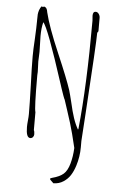

<svg xmlns="http://www.w3.org/2000/svg" viewBox="-59 -700 606 959"><g transform="rotate(5 244.0 -221.0)"><path d="M282.7 -151.9Q305.7 -83 317.4 -37.1L334.5 32.2Q332.5 75.7 322.3 111.8Q312 147.9 293.5 164.1Q274.4 180.7 237.3 190.4Q227.5 192.9 227.5 195.8L228 197.8L228.5 200.2L245.6 216.8Q273.4 216.8 295.9 202.1Q316.9 188.5 330.1 168Q343.3 147.5 352.5 118.2Q366.7 72.8 366.7 25.9V-5.9L376 -148.9Q398.4 -500.5 398.4 -550.8L403.8 -559.1V-626Q403.8 -636.7 397.5 -645.8Q391.1 -654.8 381.8 -654.8Q367.7 -654.8 367.7 -633.8L368.7 -621.1L369.6 -608.9Q369.6 -284.7 346.7 -64L344.7 -61Q330.6 -85.4 320.1 -116.9Q309.6 -148.4 299.8 -192.4Q290 -232.9 283.7 -253.9Q265.6 -309.6 212.4 -433.1Q157.7 -560.1 140.6 -631.8L139.6 -637.2L138.2 -643.1Q136.2 -648.4 133.8 -651.9Q129.4 -656.2 124.5 -658.2L114.7 -655.8L111.8 -659.2Q103.5 -651.4 99.1 -638.2Q95.2 -625.5 94.5 -616.9Q93.8 -608.4 93.8 -587.9V-582Q93.8 -553.2 90.8 -493.7Q87.4 -438.5 87.4 -404.8Q87.4 -350.1 90.8 -261.2Q93.8 -165.5 93.8 -117.2Q93.8 -103.5 91.8 -84.5Q89.8 -64.9 89.8 -51.8Q89.8 2 110.8 2Q119.1 2 124.3 -4.2Q129.4 -10.3 129.4 -18.1Q129.4 -32.2 125.5 -39.1V-128.9Q118.7 -147 118.7 -313Q118.7 -317.9 119.1 -321.8Q119.6 -325.2 119.6 -330.1L118.7 -356.9L117.7 -382.8L118.7 -406.7L119.6 -431.2L118.7 -470.2L117.7 -509.8Q117.7 -550.3 125.5 -580.1Q148.9 -557.6 238.8 -278.8L244.6 -260.7Q250.5 -242.7 257.1 -224.4Q263.7 -206.1 265.6 -204.1Z"/></g></svg>

Font: Amatica SC
Style: Regular
Weight: 400
Version: Version 2.000